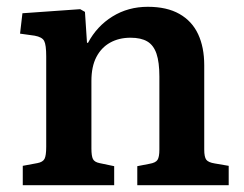

<svg xmlns="http://www.w3.org/2000/svg" viewBox="-20 -545 719 565"><path d="M47 0V-57L90 -65Q106 -68 111 -77.5Q116 -87 116 -113V-379Q116 -413 110 -424.5Q104 -436 82 -440L39 -446L46 -506L216 -518L230 -510L236 -419H239Q265 -468 311 -496.5Q357 -525 415 -525Q471 -525 508 -504Q545 -483 563 -444.5Q581 -406 581 -353V-105Q581 -83 587 -75Q593 -67 612 -64L653 -57V0H384V-56L420 -63Q438 -66 443.5 -74.5Q449 -83 449 -105V-320Q449 -362 440.5 -387Q432 -412 413.5 -423Q395 -434 364 -434Q330 -434 304 -419.5Q278 -405 263.5 -377Q249 -349 249 -307V-108Q249 -86 253.5 -77Q258 -68 273 -65L316 -56V0Z"/></svg>

Font: Literata 18pt SemiBold
Style: Regular
Weight: 600
Designer: Latin by Veronika Burian and Jose Scaglione. Greek by Irene Vlachou. Cyrillic by Vera Evstafieva.
Foundry: TypeTogether
Version: Version 3.103;gftools[0.9.29]